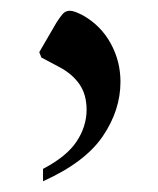

<svg xmlns="http://www.w3.org/2000/svg" viewBox="-20 -130 294 357"><path d="M60 207V184Q104 161 122.5 133Q141 105 141 74Q141 46 128 27Q115 8 91 -5L57 -23L53 -33L85 -88Q92 -99 97 -104.5Q102 -110 110 -110Q118 -110 135 -101Q168 -82 186 -49Q204 -16 204 22Q204 75 171 123.5Q138 172 60 207Z"/></svg>

Font: Spectral Medium
Style: Regular
Weight: 500
Designer: Jean-Baptiste Levee
Foundry: Production Type
Version: Version 2.001